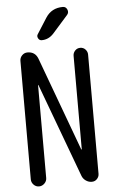

<svg xmlns="http://www.w3.org/2000/svg" viewBox="-63 -1002 625 1043"><g transform="rotate(-5 250.0 -480.0)"><path d="M226.6 -910.2Q258.8 -960 320.3 -960Q336.9 -960 343.8 -943.8Q350.6 -927.7 339.8 -915L255.9 -820.3Q228.5 -790 190.4 -790Q177.7 -790 171.4 -802.2Q165 -814.5 171.9 -824.2ZM65.4 -42V-688.5Q65.4 -705.1 77.6 -717.8Q89.8 -730.5 107.4 -730.5Q149.4 -730.5 164.1 -691.4L352.5 -180.7Q352.5 -179.7 354 -179.7Q355.5 -179.7 355.5 -180.7V-690.4Q355.5 -706.1 366.7 -718.3Q377.9 -730.5 395 -730.5Q412.1 -730.5 423.3 -718.3Q434.6 -706.1 434.6 -690.4V-40Q434.6 -24.4 423.3 -12.2Q412.1 0 394.5 0Q377 0 361.8 -10.7Q346.7 -21.5 340.8 -38.1L151.4 -548.8Q151.4 -549.8 150.4 -549.8Q149.4 -549.8 149.4 -548.8V-42Q149.4 -25.4 136.7 -12.7Q124 0 106.9 0Q89.8 0 77.6 -12.7Q65.4 -25.4 65.4 -42Z"/></g></svg>

Font: Rounded-X Mgen+ 2m regular
Style: Regular
Weight: 400
Designer: [Source Han Sans]
Ryoko NISHIZUKA  (kana & ideographs); Paul D. Hunt (Latin, Greek & Cyrillic); Wenlong ZHANG  (bopomofo
Version: Version 1.059.20150602